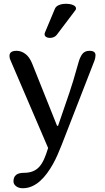

<svg xmlns="http://www.w3.org/2000/svg" viewBox="-20 -769 552 1009"><path d="M477.1 -452.1 304.2 -7.8Q294.4 16.6 283 43.2Q271.5 69.8 257.3 95Q243.2 120.1 226.3 142.8Q209.5 165.5 189.9 182.9Q170.4 200.2 147.7 210.2Q125 220.2 99.1 220.2Q78.6 220.2 64.7 209.7Q50.8 199.2 50.8 184.1Q50.8 139.2 105 139.2Q132.8 139.2 152.3 131.3Q171.9 123.5 186.3 107.7Q200.7 91.8 211.7 67.1Q222.7 42.5 232.9 8.8L35.2 -452.1Q32.7 -457.5 31.2 -462.9Q29.8 -468.3 29.8 -475.1Q29.8 -502 66.9 -502Q91.8 -502 113.5 -485.6Q135.3 -469.2 148.9 -435.1L279.8 -107.9H285.2L345.2 -283.2Q353 -305.7 364.7 -344.2Q376.5 -382.8 392.1 -439Q399.9 -468.3 412.6 -485.1Q425.3 -502 450.2 -502Q481.9 -502 481.9 -479Q481.9 -466.3 477.1 -452.1ZM376.5 -715.8 278.3 -585.9Q265.6 -569.8 241.2 -569.8Q230 -569.8 222.2 -575Q214.4 -580.1 214.4 -588.9Q214.4 -594.7 216.3 -598.1L268.6 -723.1Q273.9 -735.8 289.8 -742.4Q305.7 -749 325.2 -749Q350.1 -749 364.7 -742.2Q379.4 -735.4 379.4 -725.1Q379.4 -718.8 376.5 -715.8Z"/></svg>

Font: Marmelad
Style: Regular
Weight: 400
Designer: Manvel Shmavonyan
Foundry: Cyreal (www.cyreal.org)
Version: Version 1.000